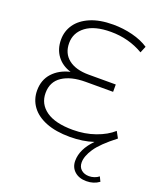

<svg xmlns="http://www.w3.org/2000/svg" viewBox="-164 -810 955 1132"><g transform="rotate(20 313.0 -244.0)"><path d="M551.5 178.5C540.5 182.2 529.7 184 519 184C499 184 482.7 178.5 470 167.5C457.3 156.5 451 141.3 451 122C451 96 461.8 66.7 483.5 34C505.2 1.3 545.3 -37.7 604 -83L582 -123C554.7 -98.3 519.3 -78.3 476 -63C432.7 -47.7 386 -40 336 -40C262 -40 206 -53.5 168 -80.5C130 -107.5 111 -144 111 -190C111 -236.7 129 -272 165 -296C201 -320 249.7 -332 311 -332H483V-378H313C259 -378 216.8 -389.8 186.5 -413.5C156.2 -437.2 141 -470.7 141 -514C141 -557.3 159 -592.5 195 -619.5C231 -646.5 283 -660 351 -660C425.7 -660 493.7 -642 555 -606L572 -647C544 -665.7 510.3 -680 471 -690C431.7 -700 391 -705 349 -705C293 -705 245.5 -696.7 206.5 -680C167.5 -663.3 138.2 -640.8 118.5 -612.5C98.8 -584.2 89 -552.3 89 -517C89 -477.7 99.3 -444 120 -416C140.7 -388 169.7 -368.3 207 -357C161.7 -346.3 125.7 -326.3 99 -297C72.3 -267.7 59 -231 59 -187C59 -149.7 69.5 -116.5 90.5 -87.5C111.5 -58.5 142.5 -35.8 183.5 -19.5C224.5 -3.2 274.7 5 334 5C388 5 437 -2.3 481 -17C435 29.7 412 77.3 412 126C412 153.3 421.3 175.3 440 192C458.7 208.7 483.3 217 514 217C544.7 217 571.3 208.7 594 192L580 163C572 169.7 562.5 174.8 551.5 178.5Z"/></g></svg>

Font: Montserrat Custom ExtraLight
Style: Regular
Weight: 300
Designer: Julieta Ulanovsky
Foundry: Julieta Ulanovsky
Version: Version 7.200